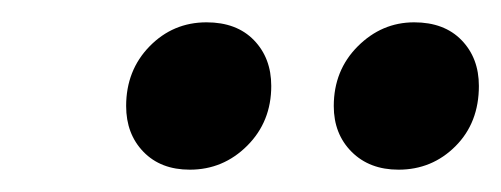

<svg xmlns="http://www.w3.org/2000/svg" viewBox="-20 -801 449 172"><path d="M93 -706Q93 -738 114 -759.5Q135 -781 165 -781Q192 -781 207.5 -765Q223 -749 223 -724Q223 -692 201.5 -670.5Q180 -649 150 -649Q124 -649 108.5 -665Q93 -681 93 -706ZM279 -706Q279 -738 300.5 -759.5Q322 -781 351 -781Q378 -781 393.5 -765Q409 -749 409 -724Q409 -691 388 -670Q367 -649 337 -649Q311 -649 295 -665Q279 -681 279 -706Z"/></svg>

Font: Fira Sans Extra Condensed Medium
Style: Italic
Weight: 500
Width: 3
Italic angle: -8°
Designer: Carrois Corporate & Edenspiekermann AG
Foundry: Carrois Corporate GbR & Edenspiekermann AG
Version: Version 4.203